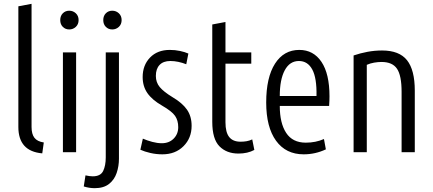

<svg xmlns="http://www.w3.org/2000/svg" viewBox="-20 -796 2262 1004"><path d="M201 6Q76 -5 76 -132V-763L145 -776V-132Q145 -95 160 -75.5Q175 -56 209 -51Z M309 0V-522H378V0ZM342 -642Q322 -642 308.5 -655.5Q295 -669 295 -691Q295 -713 308.5 -726.5Q322 -740 342 -740Q362 -740 376.5 -726.5Q391 -713 391 -691Q391 -669 376.5 -655.5Q362 -642 342 -642Z M475 188Q447 188 418 179L427 121Q449 126 465 126Q506 126 519.5 98Q533 70 533 27V-522H602V34Q602 73 590 108.5Q578 144 550 166Q522 188 475 188ZM567 -642Q547 -642 533.5 -655.5Q520 -669 520 -691Q520 -713 533.5 -726.5Q547 -740 567 -740Q587 -740 601.5 -726.5Q616 -713 616 -691Q616 -669 601.5 -655.5Q587 -642 567 -642Z M829 11Q797 11 766.5 4Q736 -3 714 -13L727 -71Q750 -61 776.5 -54Q803 -47 826 -47Q864 -47 888 -71Q912 -95 912 -131Q912 -166 895.5 -190Q879 -214 827 -244Q775 -274 750.5 -309.5Q726 -345 726 -393Q726 -455 764.5 -495Q803 -535 868 -535Q896 -535 921.5 -529.5Q947 -524 965 -516L954 -460Q934 -468 912.5 -472.5Q891 -477 871 -477Q834 -477 814.5 -456.5Q795 -436 795 -399Q795 -365 815.5 -340.5Q836 -316 882 -288Q933 -258 957.5 -223Q982 -188 982 -138Q982 -74 939.5 -31.5Q897 11 829 11Z M1227 7Q1165 7 1127.5 -31Q1090 -69 1090 -159V-668L1159 -681V-522H1294V-463H1159V-157Q1159 -104 1178.5 -79.5Q1198 -55 1238 -55Q1254 -55 1269 -57.5Q1284 -60 1299 -67L1310 -12Q1275 7 1227 7Z M1568 11Q1475 11 1423.5 -60Q1372 -131 1372 -260Q1372 -391 1418 -463Q1464 -535 1545 -535Q1619 -535 1661 -472.5Q1703 -410 1703 -292Q1703 -282 1702.5 -269Q1702 -256 1701 -242H1443Q1443 -152 1476.5 -101Q1510 -50 1579 -50Q1631 -50 1674 -69L1684 -15Q1629 11 1568 11ZM1443 -294H1635Q1637 -388 1613 -432.5Q1589 -477 1543 -477Q1495 -477 1469 -428.5Q1443 -380 1443 -294Z M1829 0V-506Q1864 -518 1901.5 -525Q1939 -532 1978 -532Q2068 -532 2108.5 -481Q2149 -430 2149 -322V0H2080V-316Q2080 -401 2056 -436.5Q2032 -472 1975 -472Q1957 -472 1936.5 -468.5Q1916 -465 1898 -457V0Z"/></svg>

Font: Ubuntu Sans Condensed
Style: Regular
Weight: 400
Width: 3
Designer: Dalton Maag Ltd
Foundry: Dalton Maag Ltd
Version: Version 1.006; ttfautohint (v1.8.4.7-5d5b)